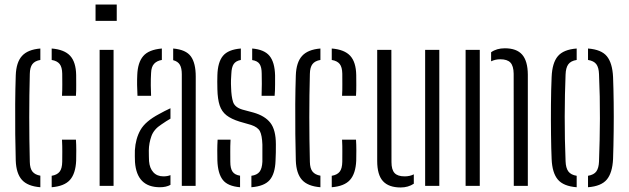

<svg xmlns="http://www.w3.org/2000/svg" viewBox="-20 -820 2774 847"><path d="M49.5 -111.5Q48 -163.5 47.2 -228.5Q46.5 -293.5 47 -361Q47.5 -428.5 49.5 -487.5Q51.5 -545 77 -573.2Q102.5 -601.5 158 -606V-555.5Q134 -551.5 123 -537.2Q112 -523 111.5 -494Q106.5 -307.5 111.5 -106Q112 -77 123.2 -63Q134.5 -49 158 -45V6Q101.5 1.5 76.5 -26.8Q51.5 -55 49.5 -111.5ZM253.5 -397.5Q255 -423 254.8 -448.2Q254.5 -473.5 254.5 -495Q254 -524 243 -537.8Q232 -551.5 208 -555.5V-606Q264 -601.5 289.5 -573.8Q315 -546 316 -489Q316 -467.5 316.2 -444Q316.5 -420.5 315 -397.5ZM208 6V-44.5Q232 -48.5 243 -62.5Q254 -76.5 254.5 -106.5Q254.5 -128.5 254.8 -151.5Q255 -174.5 253.5 -204H315Q316.5 -183 316.5 -156.2Q316.5 -129.5 316 -111.5Q313.5 -54.5 288.8 -26.5Q264 1.5 208 6Z M401.5 -728V-800H495V-728ZM419.5 0V-600H481V0Z M586.5 -397.5Q585 -422 584.8 -445.2Q584.5 -468.5 585.5 -489Q587.5 -544 611.8 -572.5Q636 -601 694 -606V-555.5Q672.5 -552 660 -538.8Q647.5 -525.5 646.5 -498Q645 -472.5 645.2 -443.2Q645.5 -414 646.5 -397.5ZM782 0V-492.5Q782 -519.5 773.5 -534.2Q765 -549 744 -554.5V-606Q800.5 -601 822 -571.2Q843.5 -541.5 843.5 -482L843 0ZM575.5 -105Q575 -118.5 574.8 -130.5Q574.5 -142.5 575 -157Q578 -208.5 599.8 -246.8Q621.5 -285 682 -317Q693 -323 705.8 -329.8Q718.5 -336.5 732 -342.5V-296.5Q723 -291.5 713.2 -285.2Q703.5 -279 692 -271Q659 -250 648 -219.5Q637 -189 636.5 -156Q636.5 -142 636.8 -130.2Q637 -118.5 637.5 -109Q640 -78 656.5 -60Q673 -42 701 -42Q719 -42 732 -47.5V-4.5Q713 6 685.5 6Q583.5 6 575.5 -105Z M1089 6V-44.5Q1114 -48 1125 -62.2Q1136 -76.5 1137.5 -106.5Q1138 -147.5 1137.5 -182.5Q1136 -222.5 1126.8 -240.8Q1117.5 -259 1087.5 -269L1037 -283.5Q1000 -295 979 -311.5Q958 -328 949 -355.2Q940 -382.5 939 -426.5Q938.5 -447 938.5 -459.8Q938.5 -472.5 939 -488Q940.5 -545.5 963.5 -573.5Q986.5 -601.5 1042.5 -606V-555.5Q1020.5 -551.5 1011 -537.5Q1001.5 -523.5 1000.5 -494Q999.5 -483 999 -466.5Q998.5 -450 999.5 -433.5Q1000.5 -394 1008.2 -370.2Q1016 -346.5 1049.5 -336.5L1098 -323.5Q1149 -309 1173 -277.8Q1197 -246.5 1197 -183.5Q1197 -162 1196.8 -147Q1196.5 -132 1195.5 -110.5Q1193.5 -54 1170 -26.2Q1146.5 1.5 1089 6ZM1134 -397.5Q1135 -423.5 1135 -450.2Q1135 -477 1134.5 -495Q1134.5 -523.5 1125.2 -537.5Q1116 -551.5 1092.5 -555V-606Q1146 -601.5 1169 -573.5Q1192 -545.5 1193.5 -487.5Q1193.5 -476 1193.5 -447.2Q1193.5 -418.5 1191.5 -397.5ZM939 -111.5Q938.5 -135.5 938.5 -156.8Q938.5 -178 940 -204H997Q995.5 -173.5 995.8 -149Q996 -124.5 996 -106Q996 -77 1005.8 -62.8Q1015.5 -48.5 1039 -45V6Q984.5 1.5 962.8 -26.5Q941 -54.5 939 -111.5Z M1285 -111.5Q1283.5 -163.5 1282.8 -228.5Q1282 -293.5 1282.5 -361Q1283 -428.5 1285 -487.5Q1287 -545 1312.5 -573.2Q1338 -601.5 1393.5 -606V-555.5Q1369.5 -551.5 1358.5 -537.2Q1347.5 -523 1347 -494Q1342 -307.5 1347 -106Q1347.5 -77 1358.8 -63Q1370 -49 1393.5 -45V6Q1337 1.5 1312 -26.8Q1287 -55 1285 -111.5ZM1489 -397.5Q1490.5 -423 1490.2 -448.2Q1490 -473.5 1490 -495Q1489.5 -524 1478.5 -537.8Q1467.5 -551.5 1443.5 -555.5V-606Q1499.5 -601.5 1525 -573.8Q1550.5 -546 1551.5 -489Q1551.5 -467.5 1551.8 -444Q1552 -420.5 1550.5 -397.5ZM1443.5 6V-44.5Q1467.5 -48.5 1478.5 -62.5Q1489.5 -76.5 1490 -106.5Q1490 -128.5 1490.2 -151.5Q1490.5 -174.5 1489 -204H1550.5Q1552 -183 1552 -156.2Q1552 -129.5 1551.5 -111.5Q1549 -54.5 1524.2 -26.5Q1499.5 1.5 1443.5 6Z M1644 -110V-600H1706.5L1707 -105Q1707 -71.5 1720.5 -56.8Q1734 -42 1765 -42Q1788.5 -42 1805.5 -51V-9.5Q1780.5 7 1747.5 7Q1695 7 1669.5 -20.8Q1644 -48.5 1644 -110ZM1855.5 0V-600H1918V0Z M2246.5 0 2246 -495Q2245.5 -529 2231.8 -543.8Q2218 -558.5 2187 -558.5Q2165 -558.5 2146.5 -549.5V-589.5Q2171 -607 2207 -607Q2259 -607 2283.5 -579Q2308 -551 2308.5 -491V0ZM2034 0V-600H2096.5V0Z M2413.5 -118.5Q2411.5 -163.5 2410.8 -226.8Q2410 -290 2410.5 -357.2Q2411 -424.5 2413.5 -480.5Q2416 -542.5 2440.8 -572Q2465.5 -601.5 2524 -606V-555.5Q2498 -551.5 2487 -536.2Q2476 -521 2475 -491Q2471.5 -406.5 2471.2 -305.8Q2471 -205 2475 -109Q2476 -79 2487.2 -63.8Q2498.5 -48.5 2524 -44.5V6Q2465.5 1.5 2440.8 -28Q2416 -57.5 2413.5 -118.5ZM2574 6V-44.5Q2600.5 -49 2611 -64.2Q2621.5 -79.5 2622.5 -107.5Q2626 -198.5 2626.5 -296.5Q2627 -394.5 2622.5 -493Q2621.5 -522.5 2610.5 -537Q2599.5 -551.5 2574 -555.5V-606Q2633 -601.5 2657.2 -571.8Q2681.5 -542 2684.5 -480.5Q2686.5 -430 2687.2 -367.8Q2688 -305.5 2687.2 -240.8Q2686.5 -176 2684.5 -118.5Q2681.5 -57.5 2657 -28Q2632.5 1.5 2574 6Z"/></svg>

Font: Big Shoulders Stencil Text Light
Style: Regular
Weight: 300
Designer: Patric King
Foundry: XO Type Co
Version: Version 1.000